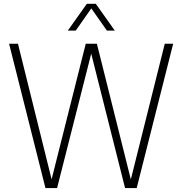

<svg xmlns="http://www.w3.org/2000/svg" viewBox="-20 -964 934 984"><path d="M213 0 26.5 -740H72L244.5 -45L419.5 -740H476.5L650.5 -44.5L824.5 -740H867.5L680.5 0H621L447.5 -689L272.5 0ZM327.5 -807 425 -944.5H471L568.5 -807H528L448 -921L368 -807Z"/></svg>

Font: Encode Sans Cnd XLt
Style: Regular
Weight: 200
Width: 3
Designer: Multiple Designers
Foundry: Impallari Type
Version: Version 3.002; ttfautohint (v1.8.3) -l 8 -r 50 -G 200 -x 14 